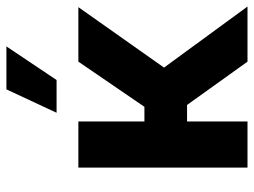

<svg xmlns="http://www.w3.org/2000/svg" viewBox="-117 -679 796 602"><g transform="rotate(-90 281.0 -378.0)"><path d="M56.6 -530.3H201.2V-323.2H247.1L388.7 -530.3H559.6L370.1 -261.7L561.5 0H388.7L252.9 -189.5H201.2V0H56.6ZM301.8 -755.9H436.5L331.1 -598.6H228.5Z"/></g></svg>

Font: Pretendard Std
Style: Bold
Weight: 700
Designer: Base glyphs from Inter by Rasmus Andersson; Hangeul glyphs from Noto Sans CJK(Source Han Sans) by Jang Soo-young and Kan
Foundry: Kil Hyung-jin
Version: Version 1.309